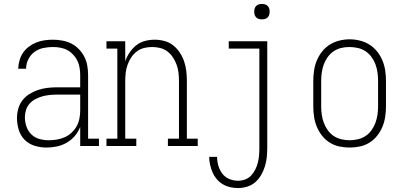

<svg xmlns="http://www.w3.org/2000/svg" viewBox="-20 -739 2040 972"><path d="M215 8Q185 8 155.5 -1Q126 -10 105 -31Q84 -52 75 -81.5Q66 -111 66 -141Q66 -165 72.5 -188.5Q79 -212 93.5 -231Q108 -250 129 -263Q150 -276 172.5 -283.5Q195 -291 219 -294Q243 -297 268 -297H386V-358Q386 -377 383 -395.5Q380 -414 372 -431Q364 -448 351 -462Q338 -476 321.5 -485Q305 -494 286 -497.5Q267 -501 248 -501Q224 -501 199.5 -496Q175 -491 155 -476.5Q135 -462 123.5 -439Q112 -416 112 -391H72Q73 -413 79 -434Q85 -455 97 -472.5Q109 -490 126.5 -503Q144 -516 164 -524Q184 -532 205.5 -535Q227 -538 248 -538Q272 -538 296 -533.5Q320 -529 341 -518.5Q362 -508 379 -490.5Q396 -473 407 -451.5Q418 -430 422 -406Q426 -382 426 -358V-37H481V0H386V-96Q376 -71 358.5 -50.5Q341 -30 317.5 -16.5Q294 -3 267.5 2.5Q241 8 215 8ZM227 -29Q248 -29 268.5 -32.5Q289 -36 308 -44.5Q327 -53 342.5 -67.5Q358 -82 368 -100Q378 -118 382 -138.5Q386 -159 386 -180V-260H268Q249 -260 230 -258Q211 -256 193.5 -251Q176 -246 159 -237Q142 -228 129.5 -214Q117 -200 111.5 -181.5Q106 -163 106 -145Q106 -121 114 -98Q122 -75 139 -58.5Q156 -42 179.5 -35.5Q203 -29 227 -29Z M519 0V-37H574V-493H519V-530H614V-429Q622 -452 636 -473Q650 -494 669.5 -509.5Q689 -525 713.5 -531.5Q738 -538 763 -538Q788 -538 812.5 -531.5Q837 -525 856.5 -509.5Q876 -494 890 -473Q904 -452 912 -428.5Q920 -405 923 -380Q926 -355 926 -330V-37H981V0H830V-37H886V-330Q886 -351 883.5 -371.5Q881 -392 874 -411.5Q867 -431 855.5 -448.5Q844 -466 827.5 -478.5Q811 -491 791 -496Q771 -501 750 -501Q729 -501 709 -496Q689 -491 672.5 -478.5Q656 -466 644.5 -448.5Q633 -431 626 -411.5Q619 -392 616.5 -371.5Q614 -351 614 -330V-37H670V0Z M1185 213Q1165 213 1145 208.5Q1125 204 1107.5 193.5Q1090 183 1077 167.5Q1064 152 1056 133.5Q1048 115 1043.5 95Q1039 75 1039 55H1079Q1079 78 1085.5 100Q1092 122 1105.5 140Q1119 158 1140.5 167Q1162 176 1185 176Q1203 176 1221 169.5Q1239 163 1251.5 149.5Q1264 136 1272.5 119Q1281 102 1285.5 84Q1290 66 1291.5 47.5Q1293 29 1293 10V-493H1138V-530H1333V10Q1333 34 1330.5 57.5Q1328 81 1321 103.5Q1314 126 1302 147Q1290 168 1272 183.5Q1254 199 1231 206Q1208 213 1185 213ZM1306 -641Q1298 -641 1290.5 -643Q1283 -645 1277 -651Q1271 -657 1269 -664.5Q1267 -672 1267 -680Q1267 -688 1269 -695.5Q1271 -703 1277 -709Q1283 -715 1290.5 -717Q1298 -719 1306 -719Q1314 -719 1321.5 -717Q1329 -715 1335 -709Q1341 -703 1343 -695.5Q1345 -688 1345 -680Q1345 -672 1343 -664.5Q1341 -657 1335 -651Q1329 -645 1321.5 -643Q1314 -641 1306 -641Z M1750 8Q1724 8 1698 2.5Q1672 -3 1649.5 -17Q1627 -31 1610.5 -52Q1594 -73 1584 -97Q1574 -121 1570 -147.5Q1566 -174 1566 -200V-330Q1566 -356 1570 -382.5Q1574 -409 1584 -433Q1594 -457 1610.5 -478Q1627 -499 1649.5 -513Q1672 -527 1698 -533.5Q1724 -540 1750 -540Q1776 -540 1802 -533.5Q1828 -527 1850.5 -513Q1873 -499 1889.5 -478Q1906 -457 1916 -433Q1926 -409 1930 -382.5Q1934 -356 1934 -330V-200Q1934 -174 1930 -147.5Q1926 -121 1916 -97Q1906 -73 1889.5 -52Q1873 -31 1850.5 -17Q1828 -3 1802 2.5Q1776 8 1750 8ZM1750 -29Q1771 -29 1792 -34Q1813 -39 1830.5 -50.5Q1848 -62 1860.5 -79.5Q1873 -97 1880.5 -117Q1888 -137 1891 -158Q1894 -179 1894 -200V-330Q1894 -351 1891 -372.5Q1888 -394 1880.5 -414Q1873 -434 1860 -451.5Q1847 -469 1829 -480.5Q1811 -492 1790 -496.5Q1769 -501 1748 -501Q1727 -501 1706.5 -496Q1686 -491 1668.5 -479Q1651 -467 1638.5 -449.5Q1626 -432 1619 -412.5Q1612 -393 1609 -372Q1606 -351 1606 -330V-200Q1606 -179 1609 -158Q1612 -137 1619.5 -117Q1627 -97 1639.5 -79.5Q1652 -62 1669.5 -50.5Q1687 -39 1708 -34Q1729 -29 1750 -29Z"/></svg>

Font: Iosevka Slab Extralight
Style: Regular
Weight: 200
Monospace: yes
Designer: Belleve Invis
Foundry: Belleve Invis
Version: Version 11.1.1; ttfautohint (v1.8.3)